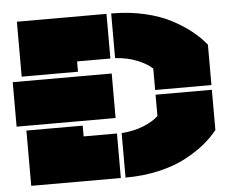

<svg xmlns="http://www.w3.org/2000/svg" viewBox="-51 -758 961 816"><g transform="rotate(-5 430.0 -350.0)"><path d="M49.8 -700.2H432.1V-509.8H290V-465.8H49.8ZM9.8 -255.9V-445.8H432.1V-255.9ZM49.8 0V-235.8H290V-189.9H432.1V0ZM452.1 0V-189.9Q504.4 -193.4 545.9 -210.2Q587.4 -227.1 609.9 -249V-339.8H850.1V-168Q825.2 -136.7 791 -109.1Q756.8 -81.5 708.5 -55.9Q660.2 -30.3 593.8 -15.1Q527.3 0 452.1 0ZM452.1 -509.8V-700.2Q527.3 -700.2 593.5 -685.1Q659.7 -669.9 708 -644.3Q756.3 -618.7 790.5 -591.1Q824.7 -563.5 850.1 -532.2V-359.9H609.9V-451.2Q587.4 -472.7 546.1 -489.5Q504.9 -506.3 452.1 -509.8Z"/></g></svg>

Font: Nastup Basic
Style: Regular
Weight: 400
Designer: Maksym Kobuzan
Foundry: Zakznak
Version: Version 1.020;FEAKit 1.0